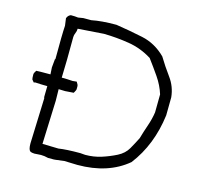

<svg xmlns="http://www.w3.org/2000/svg" viewBox="-102 -811 950 916"><g transform="rotate(15 373.0 -353.0)"><path d="M241 -4H212Q193 -9 176 -9Q167 -9 159 -8Q151 -7 144 -7Q131 -7 122 -12Q113 -20 113 -49L121 -277H119L120 -334Q90 -334 60 -336L53 -334L43 -346Q41 -352 41 -371Q41 -378 50 -391Q59 -392 120 -392L118 -426L122 -468H124Q124 -592 127 -634L122 -671L123 -672Q128 -685 141 -690Q163 -690 177 -688L202 -692H241Q289 -702 363 -702Q429 -692 495.5 -678Q562 -664 613 -613Q639 -570 669.5 -528.5Q700 -487 705 -435L704 -346Q685 -196 602 -88Q507 -8 356 -8L291 -10Q256 -5 251.5 -5Q247 -5 241 -4ZM248 -60Q285 -66 355 -66L379 -64Q421 -64 458.5 -76Q496 -88 529.5 -105Q563 -122 579.5 -151Q596 -180 610 -208Q620 -243 632 -277.5Q644 -312 649 -346L650 -435Q637 -477 610.5 -515.5Q584 -554 557 -590Q503 -624 441 -634Q379 -644 317 -645L189 -636Q189 -624 184 -613Q179 -602 179 -592Q179 -468 176 -391Q203 -391 230 -389L250 -391Q259 -378 259 -371V-356Q259 -351 250 -336L208 -333L176 -334L177 -277L169 -62Z"/></g></svg>

Font: Yozai
Style: Regular
Weight: 400
Designer: LXGW / Y.OzVox
Foundry: LXGW / Y.OzVox
Version: Version 0.861;October 22, 2024